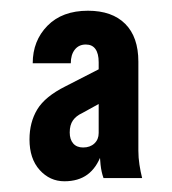

<svg xmlns="http://www.w3.org/2000/svg" viewBox="-20 -750 321 358"><path d="M173 -418Q169 -429 167.5 -443Q166 -457 166 -469H164V-634Q164 -650 158 -658.5Q152 -667 140 -667Q127 -667 119.5 -657.5Q112 -648 112 -632H41Q41 -674 68.5 -702Q96 -730 144 -730Q189 -730 213.5 -705.5Q238 -681 238 -635V-469Q238 -456 240 -443Q242 -430 245 -418ZM100 -412Q73 -412 54 -433Q35 -454 35 -490Q35 -522 49.5 -546Q64 -570 102 -589L182 -630V-566L133 -539Q122 -534 116 -525.5Q110 -517 110 -503Q110 -490 116.5 -482.5Q123 -475 135 -475Q148 -475 156 -482.5Q164 -490 164 -502L169 -462Q160 -437 143 -424.5Q126 -412 100 -412Z"/></svg>

Font: Instrument Sans Condensed SemiBold
Style: Regular
Weight: 600
Width: 3
Designer: Rodrigo Fuenzalida
Foundry: fragTYPE
Version: Version 1.000;gftools[0.9.28]